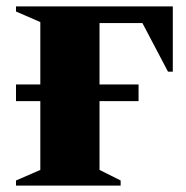

<svg xmlns="http://www.w3.org/2000/svg" viewBox="-20 -580 580 600"><path d="M30 0V-16L106 -49V-264H30V-316H106V-511L30 -544V-560H520V-356H505L425 -508H291V-316H413V-264H291V-49L357 -16V0Z"/></svg>

Font: Spectral SC ExtraBold
Style: Regular
Weight: 800
Designer: Jean-Baptiste Levee
Foundry: Production Type
Version: Version 2.001